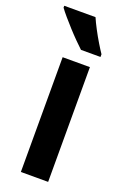

<svg xmlns="http://www.w3.org/2000/svg" viewBox="-164 -813 557 860"><g transform="rotate(20 114.5 -383.0)"><path d="M187 0H57V-547H187ZM134 -766Q143 -745 158 -716.5Q173 -688 189 -661.5Q205 -635 216 -619V-606H123Q110 -618 90.5 -637.5Q71 -657 50.5 -679.5Q30 -702 12.5 -722.5Q-5 -743 -15 -757V-766Z"/></g></svg>

Font: Noto Sans Myanmar ExtraCondensed
Style: Bold
Weight: 700
Width: 2
Designer: Monotype Design Team
Foundry: Monotype Imaging Inc.
Version: Version 2.107; ttfautohint (v1.8.4.7-5d5b)